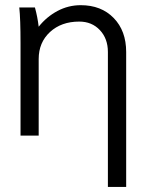

<svg xmlns="http://www.w3.org/2000/svg" viewBox="-20 -529 567 749"><path d="M55.2 -500H116.2Q126.5 -462.9 130.9 -424.8Q161.6 -463.4 204.1 -486.1Q246.6 -508.8 294.9 -508.8Q375 -508.8 423.6 -458.7Q472.2 -408.7 472.2 -326.2V200.2H400.9V-326.2Q400.9 -378.4 369.6 -411.6Q338.4 -444.8 289.1 -444.8Q219.2 -444.8 175 -404.1Q130.9 -363.3 130.9 -298.8V0H60.1V-359.9Q60.1 -455.1 55.2 -500Z"/></svg>

Font: LT Superior
Style: Regular
Weight: 400
Designer: Daniel Lyons
Foundry: LyonsType
Version: Version 1.000